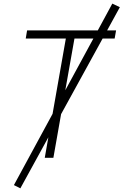

<svg xmlns="http://www.w3.org/2000/svg" viewBox="-20 -859 672 1045"><path d="M90.8 166 55.7 148.4 266.1 -239.3 338.4 -649.4H120.1L127.4 -693.4H512.2L591.3 -839.4L632.3 -819.8L563 -693.4H611.8L604 -649.4H538.6L312.5 -237.8L270.5 0H223.6L243.2 -111.8ZM335.4 -367.7 488.3 -649.4H385.3Z"/></svg>

Font: CaskaydiaCove NF ExtraLight
Style: Italic
Weight: 200
Italic angle: -10°
Designer: Aaron Bell
Foundry: Saja Typeworks
Version: Version 2111.001; VTT 6.35;Nerd Fonts 3.2.1